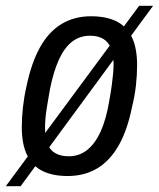

<svg xmlns="http://www.w3.org/2000/svg" viewBox="-49 -594 547 661"><path d="M184 12Q132 12 97 -5.5Q62 -23 44 -60.5Q26 -98 26 -156Q26 -189 30 -225Q34 -261 42 -296Q59 -378 89 -431.5Q119 -485 163 -511.5Q207 -538 264 -538Q317 -538 352 -520.5Q387 -503 405 -466Q423 -429 423 -369Q423 -336 419 -300Q415 -264 406 -228Q390 -147 360 -94Q330 -41 286 -14.5Q242 12 184 12ZM188 -56Q224 -56 251.5 -78Q279 -100 298 -142.5Q317 -185 327 -246Q333 -279 336 -302Q339 -325 340.5 -341.5Q342 -358 342 -372Q342 -406 333 -428Q324 -450 306 -460.5Q288 -471 261 -471Q225 -471 198.5 -450Q172 -429 153.5 -388Q135 -347 123 -287Q117 -253 113 -228.5Q109 -204 107.5 -186.5Q106 -169 106 -154Q106 -119 115 -97.5Q124 -76 142.5 -66Q161 -56 188 -56ZM-29 47 430 -574H478L22 47Z"/></svg>

Font: Archivo Condensed
Style: Italic
Weight: 400
Width: 3
Italic angle: -10°
Designer: Hector Gatti
Foundry: Omnibus-Type
Version: Version 2.001